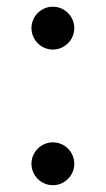

<svg xmlns="http://www.w3.org/2000/svg" viewBox="-20 -547 316 573"><path d="M137.8 5.7C172.9 5.7 201.7 -23.1 201.7 -58.2C201.7 -93.4 172.9 -122.2 137.8 -122.2C102.6 -122.2 73.9 -93.4 73.9 -58.2C73.9 -23.1 102.6 5.7 137.8 5.7ZM73.9 -463.1C73.9 -427.9 102.6 -399.1 137.8 -399.1C172.9 -399.1 201.7 -427.9 201.7 -463.1C201.7 -498.2 172.9 -527 137.8 -527C102.6 -527 73.9 -498.2 73.9 -463.1Z"/></svg>

Font: Magic Ui Pro
Style: Regular
Weight: 400
Designer: Stefan Endress, Andreas Faust
Version: Version 1.000;FEAKit 1.0